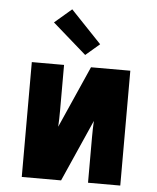

<svg xmlns="http://www.w3.org/2000/svg" viewBox="-54 -819 708 866"><g transform="rotate(5 300.0 -386.5)"><path d="M77 0V-520H223V-312Q223 -294 222.5 -276Q222 -258 221 -240L345 -520H523V0H377V-208Q377 -226 377.5 -244Q378 -262 379 -280L255 0ZM314 -573 161 -707 238 -773 377 -627Z"/></g></svg>

Font: Iosevka Aile Heavy
Style: Regular
Weight: 900
Designer: Belleve Invis
Foundry: Belleve Invis
Version: Version 31.1.0; ttfautohint (v1.8.4)